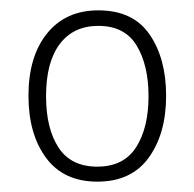

<svg xmlns="http://www.w3.org/2000/svg" viewBox="-20 -744 374 371"><path d="M301 -559Q301 -486 267.5 -439.5Q234 -393 168 -393Q103 -393 69 -439Q35 -485 35 -559Q35 -635 71 -679.5Q107 -724 170 -724Q237 -724 269 -677.5Q301 -631 301 -559ZM69 -558Q69 -496 93 -459Q117 -422 168 -422Q219 -422 243 -459.5Q267 -497 267 -558Q267 -618 244 -656Q221 -694 170 -694Q122 -694 95.5 -659Q69 -624 69 -558Z"/></svg>

Font: Noto Sans Lao Looped SemiCondensed ExtraLight
Style: Regular
Weight: 200
Width: 4
Designer: Mark Frömberg, Ben Mitchell
Foundry: The Fontpad Ltd
Version: Version 1.002; ttfautohint (v1.8.4.7-5d5b)